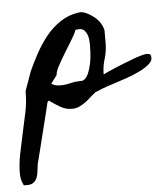

<svg xmlns="http://www.w3.org/2000/svg" viewBox="-75 -351 563 643"><g transform="rotate(-5 206.5 -29.5)"><path d="M-30.3 208Q-30.3 179.7 -23.4 145Q-16.6 110.4 -8.8 75.7Q-1 41 5.9 7.8Q12.7 -25.4 12.7 -54.7V-62.5L36.1 -127.9Q48.8 -156.2 65.4 -186.5Q82 -216.8 103 -242.7Q124 -268.6 151.4 -286.6Q178.7 -304.7 212.9 -309.6Q224.6 -311.5 238.3 -305.2Q252 -298.8 264.2 -289.1Q276.4 -279.3 284.2 -266.6Q292 -253.9 293.9 -242.2Q293.9 -240.2 293.9 -234.4Q293.9 -228.5 293.9 -221.7Q293.9 -214.8 293.9 -209Q293.9 -203.1 293.9 -200.2Q293.9 -172.9 286.1 -147.5Q278.3 -122.1 278.3 -98.6V-95.7Q281.2 -97.7 292 -102.5Q302.7 -107.4 316.9 -113.3Q331.1 -119.1 348.1 -126Q365.2 -132.8 380.9 -138.7Q396.5 -144.5 408.7 -147.9Q420.9 -151.4 425.8 -151.4Q437.5 -151.4 439.9 -147.9Q442.4 -144.5 442.4 -136.7Q442.4 -126 429.7 -115.2Q417 -104.5 397 -94.7Q377 -85 353 -76.7Q329.1 -68.4 307.1 -61.5Q285.2 -54.7 268.6 -48.3Q252 -42 246.1 -39.1Q235.4 -31.2 226.1 -22.5Q216.8 -13.7 207 -6.8Q197.3 0 186.5 4.9Q175.8 9.8 162.1 9.8Q141.6 9.8 122.6 -1.5Q103.5 -12.7 87.9 -24.4L83 -20.5Q83 -19.5 76.7 5.9Q70.3 31.2 62 64.9Q53.7 98.6 45.4 131.8Q37.1 165 32.2 183.6Q30.3 194.3 29.3 205.6Q28.3 216.8 24.9 227.1Q21.5 237.3 13.7 244.1Q5.9 251 -7.8 251H-20.5Q-26.4 239.3 -28.3 230Q-30.3 220.7 -30.3 208ZM100.6 -80.1Q111.3 -73.2 123 -72.3Q134.8 -71.3 146 -72.8Q157.2 -74.2 168.5 -77.1Q179.7 -80.1 190.4 -80.1Q192.4 -80.1 199.2 -80.6Q206.1 -81.1 207 -81.1Q218.8 -86.9 225.6 -102.5Q232.4 -118.2 235.8 -135.7Q239.3 -153.3 240.2 -170.4Q241.2 -187.5 241.2 -197.3Q241.2 -206.1 240.2 -215.8Q239.3 -225.6 235.8 -233.9Q232.4 -242.2 226.6 -248Q220.7 -253.9 210 -253.9Q208 -253.9 203.6 -253.4Q199.2 -252.9 197.3 -252.9Q193.4 -241.2 181.2 -221.2Q168.9 -201.2 155.8 -179.7Q142.6 -158.2 131.8 -138.2Q121.1 -118.2 121.1 -107.4Z"/></g></svg>

Font: Cedarville Cursive
Style: Regular
Weight: 400
Designer: Kimberly Geswein
Foundry: Kimberly Geswein
Version: Version 1.001 2010